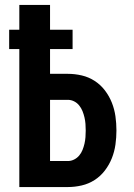

<svg xmlns="http://www.w3.org/2000/svg" viewBox="-20 -755 540 775"><path d="M58 0V-557H17V-635H58V-735H182V-635H273V-557H182V-457H254Q282 -457 310 -450.5Q338 -444 362 -428.5Q386 -413 403.5 -390Q421 -367 431.5 -340.5Q442 -314 446 -285.5Q450 -257 450 -228Q450 -200 446 -171.5Q442 -143 431.5 -116.5Q421 -90 403.5 -67Q386 -44 362 -28.5Q338 -13 310 -6.5Q282 0 254 0ZM254 -105Q267 -105 279 -111Q291 -117 299.5 -127Q308 -137 313 -149.5Q318 -162 321 -175Q324 -188 325 -201.5Q326 -215 326 -228Q326 -242 325 -255Q324 -268 321 -281Q318 -294 313 -306.5Q308 -319 299.5 -329.5Q291 -340 279 -346Q267 -352 254 -352H182V-105Z"/></svg>

Font: Iosevka Extrabold
Style: Regular
Weight: 800
Monospace: yes
Designer: Belleve Invis
Foundry: Belleve Invis
Version: Version 32.5.0; ttfautohint (v1.8.4)